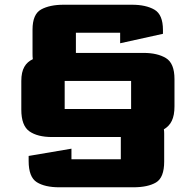

<svg xmlns="http://www.w3.org/2000/svg" viewBox="-20 -720 822 811"><path d="M230.7 71.1Q169.6 71.1 135.3 49.5Q101 27.8 101 -40V-61.3L281.8 -92V-47.3Q281.8 -47.3 281.8 -47.3Q281.8 -47.3 281.8 -47.3H490.3Q490.3 -47.3 490.3 -47.3Q490.3 -47.3 490.3 -47.3V-141.2Q490.3 -141.2 490.3 -141.2Q490.3 -141.2 490.3 -141.2H199.7Q138.5 -141.2 104.2 -165.3Q70 -189.4 70 -256.8V-378Q70 -397 73.2 -411.7Q76.4 -426.4 82.8 -437.6Q89.2 -448.9 98.1 -456.7Q107 -464.6 118.6 -470Q117.9 -475.5 117.6 -481.4Q117.4 -487.2 117.4 -493.7V-594.8Q117.4 -660.1 153.8 -680.1Q190.2 -700 248.5 -700H537.6Q596.2 -700 632.3 -679.2Q668.3 -658.4 668.3 -593.3V-577.2L487.5 -537.3V-581.6Q487.5 -581.6 487.5 -581.6Q487.5 -581.6 487.5 -581.6H300.6Q300.6 -581.6 300.6 -581.6Q300.6 -581.6 300.6 -581.6V-496.5Q300.6 -496.5 300.6 -496.5Q300.6 -496.5 300.6 -496.5H586.3Q644.9 -496.5 681 -474.6Q717 -452.6 717 -386V-270.8Q717 -251.9 714.2 -236.6Q711.3 -221.2 705.6 -209.4Q699.9 -197.5 691.4 -188.8Q682.9 -180 672.2 -173.7Q673 -169.2 673.2 -164.8Q673.5 -160.4 673.5 -155.3V-37.7Q673.5 30.2 639 50.7Q604.4 71.1 542.8 71.1ZM253.2 -259.6H533.8Q533.8 -259.6 533.8 -259.6Q533.8 -259.6 533.8 -259.6V-378.1Q533.8 -378.1 533.8 -378.1Q533.8 -378.1 533.8 -378.1H253.2Q253.2 -378.1 253.2 -378.1Q253.2 -378.1 253.2 -378.1V-259.6Q253.2 -259.6 253.2 -259.6Q253.2 -259.6 253.2 -259.6Z"/></svg>

Font: Science Gothic
Style: Regular
Weight: 400
Designer: Thomas Phinney, Vassil Kateliev, Brandon Buerkle
Foundry: Font Detective LLC
Version: Version 1.018